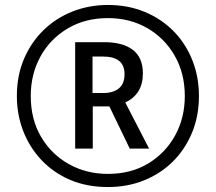

<svg xmlns="http://www.w3.org/2000/svg" viewBox="-20 -744 870 774"><path d="M415 10Q330 10 262.5 -19Q195 -48 147 -99Q99 -150 73.5 -216Q48 -282 48 -357Q48 -439 76.5 -506Q105 -573 155 -622Q205 -671 272 -697.5Q339 -724 415 -724Q496 -724 563.5 -696Q631 -668 680 -618Q729 -568 755.5 -501Q782 -434 782 -357Q782 -277 754.5 -210Q727 -143 677.5 -93.5Q628 -44 561 -17Q494 10 415 10ZM415 -43Q508 -43 577.5 -85Q647 -127 686 -198Q725 -269 725 -357Q725 -448 684.5 -519Q644 -590 574 -630.5Q504 -671 415 -671Q323 -671 252.5 -629Q182 -587 143 -516Q104 -445 104 -357Q104 -263 145.5 -192.5Q187 -122 257.5 -82.5Q328 -43 415 -43ZM283 -145V-574H400Q475 -574 515.5 -543Q556 -512 556 -448Q556 -364 485 -331L581 -145H503L421 -315H354V-145ZM396 -369Q436 -369 459 -387.5Q482 -406 482 -445Q482 -516 396 -516H353V-369Z"/></svg>

Font: Noto Sans ExtraCondensed
Style: Regular
Weight: 400
Width: 2
Designer: Monotype Design Team
Foundry: Monotype Imaging Inc.
Version: Version 2.013; ttfautohint (v1.8.4.7-5d5b)